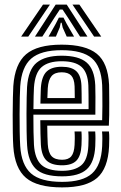

<svg xmlns="http://www.w3.org/2000/svg" viewBox="-20 -804 525 834"><path d="M249.8 10Q141.8 10 92.9 -31.5Q44 -73 37.8 -168Q36.2 -191.2 35.6 -228.4Q35 -265.5 35.1 -305.8Q35.2 -346 36 -379.8Q36.8 -413.5 37.8 -430Q44.5 -526.5 93.2 -568.2Q142 -610 247.8 -610Q351.8 -610 400.5 -570.4Q449.2 -530.8 453.8 -436Q454 -428.2 454.2 -407.1Q454.5 -386 454.6 -358.8Q454.8 -331.5 454.4 -304.5Q454 -277.5 452.8 -258H185.2Q185.8 -231.2 186.1 -211.2Q186.5 -191.2 187.5 -177.5Q189.8 -141.2 204.2 -125.6Q218.8 -110 249.8 -110Q277 -110 289.6 -125.1Q302.2 -140.2 304 -175Q304.5 -187.5 304.8 -202.4Q305 -217.2 303.8 -233H333.8Q335 -218.5 334.8 -202.4Q334.5 -186.2 334 -173.8Q331.8 -126.8 312 -106.4Q292.2 -86 249.8 -86Q203.8 -86 182.1 -106.8Q160.5 -127.5 157.5 -175.8Q156.2 -195.5 155.8 -223.2Q155.2 -251 155 -282H423.8Q424.8 -311.5 424.8 -343.2Q424.8 -375 424.5 -400.1Q424.2 -425.2 423.8 -434.5Q419.8 -515.8 379 -550.9Q338.2 -586 247.8 -586Q157.5 -586 115.5 -549.4Q73.5 -512.8 67.8 -428.8Q66.8 -413.5 66 -380.9Q65.2 -348.2 65.1 -308.6Q65 -269 65.6 -231.6Q66.2 -194.2 67.8 -169.8Q73 -87.2 114.8 -50.6Q156.5 -14 249.8 -14Q339 -14 379.4 -50.1Q419.8 -86.2 423.8 -169Q424.5 -184.5 424.6 -201.5Q424.8 -218.5 423.2 -233H453.2Q454.8 -218.8 454.6 -201.9Q454.5 -185 453.8 -168Q449.2 -72.5 401.9 -31.2Q354.5 10 249.8 10ZM249.8 -38Q169.2 -38 135.6 -70.6Q102 -103.2 97.8 -171.8Q96.2 -196.5 95.6 -233.8Q95 -271 95.1 -310.1Q95.2 -349.2 95.9 -380.8Q96.5 -412.2 97.5 -425.8Q102.8 -502.5 139.8 -532.2Q176.8 -562 247.8 -562Q321.8 -562 356.1 -532.6Q390.5 -503.2 393.8 -433.8Q394.2 -421.5 394.6 -382.9Q395 -344.2 394.2 -306H125Q125 -265.2 125.6 -230.8Q126.2 -196.2 127.5 -174.8Q131.5 -114.2 159.6 -88.1Q187.8 -62 249.8 -62Q303.2 -62 332 -85.2Q360.8 -108.5 363.8 -170.5Q364.5 -185.8 364.6 -201Q364.8 -216.2 363.5 -233H393.5Q394.8 -217.5 394.6 -202.1Q394.5 -186.8 393.8 -169.8Q390.5 -99.5 357 -68.8Q323.5 -38 249.8 -38ZM125.2 -330H364.8Q365 -362.8 364.6 -391.8Q364.2 -420.8 363.8 -433Q361.2 -489 334 -513.5Q306.8 -538 247.8 -538Q189.8 -538 160.8 -512.5Q131.8 -487 127.5 -423.8Q126.8 -413 126.1 -386.8Q125.5 -360.5 125.2 -330ZM155.5 -354Q155.8 -363.2 156.1 -378Q156.5 -392.8 156.9 -405.8Q157.2 -418.8 157.5 -422.2Q161 -473 182.9 -493.5Q204.8 -514 247.8 -514Q291 -514 311.4 -494.9Q331.8 -475.8 333.8 -432.5Q334.2 -421 334.5 -399.1Q334.8 -377.2 334.8 -354ZM185.8 -378H304.8Q304.5 -393.8 304.4 -409.6Q304.2 -425.5 304 -429.5Q302.5 -462 289.2 -476Q276 -490 247.8 -490Q218.2 -490 204.1 -473.6Q190 -457.2 187.5 -421Q186.5 -405.8 185.8 -378ZM71.8 -645 166.8 -784H196.8L102.8 -645ZM131.8 -645 221.8 -784H269.8L359.8 -645H327.8L276 -726L251.8 -762.5H239.8L215.5 -725.8L163.8 -645ZM388.8 -645 294.8 -784H324.8L419.8 -645ZM190.8 -645 222.2 -700.8 235.8 -727.5H255.8L269.5 -700.8L301.8 -645H269.8L252.2 -684.5L247.8 -705.2H243.8L239.5 -684.5L222.8 -645Z"/></svg>

Font: Big Shoulders Inline Text Black
Style: Regular
Weight: 900
Designer: Patric King
Foundry: XO Type Co
Version: Version 1.000